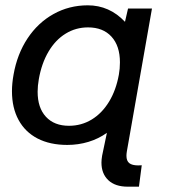

<svg xmlns="http://www.w3.org/2000/svg" viewBox="-20 -532 640 722"><path d="M310 -512Q391.5 -512 450 -450L461.5 -500H551.5L457 37.5Q455.5 46.5 455.5 54Q455.5 73 466.2 81.5Q477 90 499.5 90Q508 90 513 89.5L502.5 170H460.5Q413 170 387.2 145.5Q361.5 121 361.5 79.5Q361.5 68.5 364 53.5L382 -32.5Q350.5 -10 312.5 1.5Q274.5 13 233 13Q168 13 121.2 -11.2Q74.5 -35.5 49.8 -81Q25 -126.5 25 -189Q25 -218.5 31 -251.5Q44.5 -328.5 83.5 -387.5Q122.5 -446.5 181.2 -479.2Q240 -512 310 -512ZM121.5 -187Q121.5 -126.5 152.8 -92.8Q184 -59 239.5 -59Q286 -59 324.8 -82.5Q363.5 -106 390 -149.5Q416.5 -193 427 -251.5Q431 -273.5 431 -297.5Q431 -359.5 399.2 -394.2Q367.5 -429 311 -429Q265 -429 226.8 -405.5Q188.5 -382 162.5 -338Q136.5 -294 126 -234.5Q121.5 -209 121.5 -187Z"/></svg>

Font: JuliaMono
Style: Bold Italic
Weight: 700
Italic angle: -9°
Monospace: yes
Designer: cormullion
Foundry: corm
Version: Version 0.057; ttfautohint (v1.8.4)